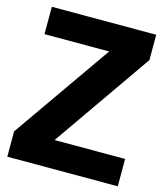

<svg xmlns="http://www.w3.org/2000/svg" viewBox="-111 -830 789 915"><g transform="rotate(15 283.5 -372.5)"><path d="M556 0V-135H208L546 -620V-745H31V-610H350L11 -125V0Z"/></g></svg>

Font: Plus Jakarta Sans ExtraBold
Style: Regular
Weight: 800
Designer: Gumpita Rahayu
Foundry: Tokotype
Version: Version 2.071;gftools[0.9.30]